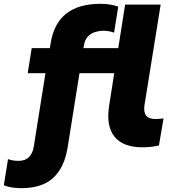

<svg xmlns="http://www.w3.org/2000/svg" viewBox="-122 -760 907 1005"><path d="M497 -508 533 -736H719L634 -208Q624 -137 691 -137Q701 -137 712 -138Q723 -139 734 -140L710 1Q672 11 624 11Q522 11 477.5 -44.5Q433 -100 449 -205L476 -377H294L232 12Q215 117 156.5 171Q98 225 -11 225Q-64 225 -102 210L-80 73Q-55 82 -25 82Q43 82 55 6L116 -377H23L44 -508H139L143 -533Q175 -740 404 -740Q457 -740 497 -725L475 -589Q449 -599 418 -599Q398 -599 376.5 -592.5Q355 -586 339 -570Q323 -554 318 -526L315 -508Z"/></svg>

Font: Winston ExtraBold
Style: Italic
Weight: 800
Italic angle: -9°
Designer: Original fonts by Vernon Adams / Changes by Cristiano Sobral
Foundry: Original fonts by Vernon Adams / Changes by Cristiano Sobral
Version: Version 2.503;July 17, 2020;FontCreator 13.0.0.2655 64-bit